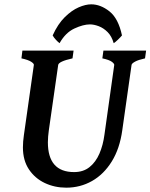

<svg xmlns="http://www.w3.org/2000/svg" viewBox="-20 -848 692 883"><path d="M651.9 -615.2 647 -579.6Q616.2 -572.8 601.1 -564.5Q585.9 -556.2 585 -549.3L542.5 -250Q530.8 -164.6 494.1 -105.5Q457.5 -46.4 403.3 -15.6Q349.1 15.1 284.7 15.1Q231.4 15.1 186 -6.3Q140.6 -27.8 113 -69.1Q85.4 -110.4 85.4 -169.9Q85.4 -196.3 89.8 -226.1L135.7 -549.3Q136.7 -555.2 123.3 -564Q109.9 -572.8 78.6 -579.6L83 -615.2H318.4L313.5 -579.6Q250 -565.4 247.6 -549.3L204.6 -249Q202.6 -234.9 201.4 -220.7Q200.2 -206.5 200.2 -193.8Q200.2 -56.6 320.8 -56.6Q363.3 -56.6 391.8 -79.6Q420.4 -102.5 437.3 -141.6Q454.1 -180.7 460.4 -229L505.4 -549.3Q505.9 -555.2 494.1 -564Q482.4 -572.8 450.7 -579.6L455.6 -615.2ZM222.2 -685.1Q246.1 -737.8 277.8 -769Q309.6 -800.3 341.6 -814.2Q373.5 -828.1 399.4 -828.1Q442.4 -828.1 483.4 -795.7Q524.4 -763.2 541 -685.1Q534.2 -676.8 522.2 -665.3Q510.3 -653.8 502.9 -649.4Q493.7 -681.6 474.9 -700.4Q456.1 -719.2 434.1 -727.5Q412.1 -735.8 393.6 -735.8Q362.8 -735.8 322 -716.8Q281.2 -697.8 253.9 -649.4Q247.6 -653.8 237.3 -664.8Q227.1 -675.8 222.2 -685.1Z"/></svg>

Font: Gentium Plus
Style: Bold Italic
Weight: 700
Italic angle: -8°
Designer: Victor Gaultney, Annie Olsen, Iska Routamaa, Becca Hirsbrunner
Foundry: SIL International
Version: Version 6.101